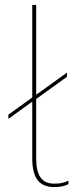

<svg xmlns="http://www.w3.org/2000/svg" viewBox="-20 -750 318 780"><path d="M258 -16V-2Q236 10 200 10Q155 10 133 -18Q111 -46 111 -107V-337L14 -267V-284L111 -354V-730H127V-365L252 -455V-438L127 -348V-107Q127 -53 145 -28.5Q163 -4 200 -4Q221 -4 233 -7Q245 -10 258 -16Z"/></svg>

Font: Work Sans Hairline
Style: Regular
Weight: 400
Designer: Wei Huang
Foundry: Wei Huang
Version: Version 1.032